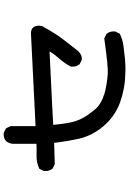

<svg xmlns="http://www.w3.org/2000/svg" viewBox="150 -825 700 1040"><g transform="rotate(-90 500.0 -305.0)"><path d="M615.7 23.4Q575.7 22.5 537.8 15.1Q500 7.8 463.4 -5.4Q389.6 -32.7 337.4 -93.8Q285.2 -154.8 268.6 -227.5Q265.1 -244.1 262 -260.7Q258.8 -277.3 255.9 -294.2Q252.9 -311 250.5 -328.1Q248 -345.2 246.1 -361.8L133.3 -358.4H130.9L128.4 -359.4L108.9 -369.1L106.9 -370.1L105.5 -372.1Q91.3 -390.6 93.8 -416V-418L94.7 -419.4L104.5 -439L106 -441.9L109.4 -443.4Q140.6 -458 179.2 -457Q210 -456.1 241.2 -457.5V-586.9V-587.4V-587.9Q242.2 -597.2 245.8 -605.5Q249.5 -613.8 254.9 -621.1L255.4 -622.1L256.3 -622.6Q272.9 -637.2 298.8 -634.8H300.8L302.2 -633.8L321.8 -624L324.7 -622.6L326.2 -619.6L335.9 -599.1L336.9 -597.2V-594.7V-462.4L839.4 -487.3H839.8Q846.2 -487.3 851.1 -486.3Q870.1 -482.4 876.7 -466.8Q883.3 -451.2 878.9 -428.7L878.4 -427.2L877.9 -425.8Q840.3 -356.9 808.6 -315.4Q777.3 -274.4 743.2 -231.4L742.7 -231L742.2 -230.5Q721.2 -209.5 697.3 -211.9H695.3L693.8 -212.9L674.3 -222.7L672.4 -223.6L670.9 -225.6Q656.7 -244.1 659.2 -269.5V-271.5L660.2 -272.9Q678.2 -307.6 706.5 -338.4Q713.4 -346.2 719.5 -354Q725.6 -361.8 731.2 -370.1Q736.8 -378.4 741.2 -386.7Q639.6 -381.3 543.5 -377Q510.3 -375.5 476.8 -373.8Q443.4 -372.1 410.2 -370.4Q377 -368.7 343.8 -366.7Q345.7 -345.2 347.9 -326.9Q350.1 -308.6 353 -292.7Q356 -276.9 358.9 -263.2Q369.6 -219.7 396.5 -180.7Q424.3 -141.1 440.9 -126.5Q457.5 -111.8 484.4 -99.6Q498 -93.8 513.7 -88.9Q529.3 -84 546.9 -81.1Q558.6 -78.6 570.6 -76.9Q582.5 -75.2 595 -73.7Q607.4 -72.3 620.1 -71.3Q656.7 -68.4 809.1 -89.8L812 -90.3L814.9 -88.9L834.5 -79.1L836.4 -78.1L837.9 -76.2Q852.1 -57.6 849.6 -32.2V-30.3L848.6 -28.8L838.9 -9.3L837.4 -6.3L834.5 -4.9Q805.7 9.3 772 13.7Q756.3 15.6 738.5 17.6Q720.7 19.5 701.2 22Q681.6 23.9 659.9 24.4Q638.2 24.9 615.7 23.4Z"/></g></svg>

Font: NaikaiFont
Style: Bold
Weight: 700
Version: Version 1.89